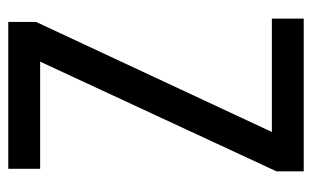

<svg xmlns="http://www.w3.org/2000/svg" viewBox="-165 -682 754 464"><g transform="rotate(-90 212.0 -450.0)"><path d="M399 -93V-170H125L391 -740V-807H36V-730H295L30 -159V-93Z"/></g></svg>

Font: Noto Sans Kannada UI Condensed
Style: Regular
Weight: 400
Width: 3
Designer: Jelle Bosma - Monotype Design Team
Foundry: Monotype Imaging Inc.
Version: Version 2.005